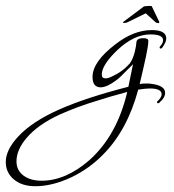

<svg xmlns="http://www.w3.org/2000/svg" viewBox="-317 -310 603 664"><path d="M-195 334Q-241 334 -269 310.5Q-297 287 -297 250Q-297 208 -253 161Q-205 110 -113 69Q-21 28 127 -10L143 -88L128 -73Q112 -57 101.5 -46.5Q91 -36 83 -31Q52 -8 31 -8Q3 -8 3 -44Q3 -96 81 -156Q145 -206 208 -206Q258 -206 258 -177Q258 -164 244 -145Q241 -142 239 -142Q235 -142 235 -146Q235 -148 237 -150Q247 -161 247 -171Q247 -191 203 -191Q146 -191 88 -136Q35 -85 35 -52Q35 -39 48 -39Q58 -39 71 -46Q107 -62 132 -91Q142 -104 149 -130Q154 -151 155 -166Q158 -178 178 -178Q196 -178 196 -169Q196 -153 188 -115.5Q180 -78 166 -19Q173 -21 179 -21Q185 -21 191 -21Q195 -21 199 -21Q203 -21 207 -20Q254 -14 254 11Q254 28 235 44Q234 47 230 47Q226 47 226 44Q226 40 229 39Q242 26 242 16Q242 -4 201 -4Q194 -4 184 -3Q174 -2 161 0Q123 141 39 225Q-8 273 -68 302Q-135 334 -195 334ZM-173 315Q-90 315 -8 244Q88 158 123 8Q89 17 63.5 24.5Q38 32 20 38Q-17 49 -49 61Q-81 73 -108 85Q-185 120 -225 167Q-260 208 -260 248Q-260 279 -236 297Q-212 315 -173 315ZM232 -230Q224 -230 220 -234L187 -264L126 -234Q124 -233 121.5 -232Q119 -231 115 -231Q108 -230 108 -233L109 -234L181 -288Q207 -291 208 -288L234 -234Q234 -231 232 -230Z"/></svg>

Font: Passions Conflict
Style: Regular
Weight: 400
Designer: Robert E. Leuschke
Foundry: Robert E. Leuschke
Version: Version 1.010; ttfautohint (v1.8.3)